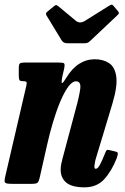

<svg xmlns="http://www.w3.org/2000/svg" viewBox="-30 -788 534 823"><path d="M77 -520H220Q241.5 -520 245 -516Q248.5 -512 245 -494L237 -459Q232 -432 236.2 -432Q240.5 -432 252.5 -452Q278 -494.5 309 -514.2Q340 -534 376.5 -534Q412.5 -534 437.8 -517.2Q463 -500.5 468.5 -458.8Q474 -417 451 -341L381.5 -110.5Q379 -103.5 376.8 -90.8Q374.5 -78 374.5 -75Q374.5 -64.5 380.5 -64.5Q389 -64.5 398.2 -81.5Q407.5 -98.5 419.5 -129Q424 -141 427 -144Q430 -147 439.5 -144.5L466.5 -138Q475.5 -135.5 475.2 -129.8Q475 -124 470 -109Q448 -53.5 416.2 -19.2Q384.5 15 332 15Q279 15 254.5 -5Q230 -25 230 -61.5Q230 -72 232.5 -85Q235 -98 238 -108.5L294.5 -320Q310 -376 314 -407.8Q318 -439.5 295.5 -439.5Q279.5 -439.5 262.2 -415.8Q245 -392 228.2 -352.2Q211.5 -312.5 197 -263.8Q182.5 -215 171.5 -165.5L140.5 -28Q137 -12 132 -6Q127 0 108 0H22.5Q-3 0 -7.8 -4.8Q-12.5 -9.5 -8 -29.5L83 -421Q86 -434 82.8 -437Q79.5 -440 71 -440H68Q56 -440 53.2 -445.2Q50.5 -450.5 50.5 -465V-495Q50.5 -512 55.2 -516Q60 -520 77 -520ZM234.5 -614.5 169.5 -721.5Q163 -731 174 -739L201 -761Q208.5 -767 211.5 -766.2Q214.5 -765.5 221 -760.5L295 -699Q312 -685 334 -698.5L439.5 -764.5Q447 -769 450.5 -767.8Q454 -766.5 458.5 -760.5L475 -741Q480 -735 479.8 -731.8Q479.5 -728.5 472.5 -722L357 -613Q351 -607 345.8 -604.8Q340.5 -602.5 329 -602.5H263Q250 -602.5 244.2 -605.5Q238.5 -608.5 234.5 -614.5Z"/></svg>

Font: Besley* Condensed
Style: Bold Italic
Weight: 700
Width: 3
Italic angle: -13°
Designer: Owen Earl
Foundry: indestructible type*
Version: Version 3.000; ttfautohint (v1.8.3)